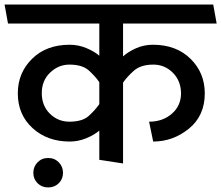

<svg xmlns="http://www.w3.org/2000/svg" viewBox="-31 -700 969 841"><path d="M273 -417Q225 -417 188.5 -382Q152 -347 152 -292Q152 -237 187.5 -202Q223 -167 273 -167Q330 -167 358 -192.5Q386 -218 404 -244V-340Q387 -365 358.5 -391Q330 -417 273 -417ZM622 -167Q682 -167 722 -202Q762 -237 762 -292Q761 -347 725.5 -382Q690 -417 641 -417Q585 -417 554.5 -389.5Q524 -362 508 -338V16L404 0V-128Q382 -109 347 -94.5Q312 -80 274 -80Q176 -80 111.5 -139Q47 -198 47 -291Q47 -381 109.5 -442.5Q172 -504 274 -504Q312 -504 347 -489.5Q382 -475 404 -456V-597H4Q0 -618 -3.5 -638.5Q-7 -659 -11 -680H903L918 -597H508V-453Q530 -473 564.5 -488.5Q599 -504 639 -504Q741 -504 803.5 -442.5Q866 -381 866 -291Q866 -193 796.5 -136.5Q727 -80 640 -80ZM180 121Q152 121 133.5 102.5Q115 84 115 57Q115 30 133.5 11Q152 -8 180 -8Q208 -8 226.5 11Q245 30 245 57Q245 84 226.5 102.5Q208 121 180 121Z"/></svg>

Font: Palanquin Medium
Style: Regular
Weight: 500
Designer: Pria Ravichandran
Version: Version 1.0.4